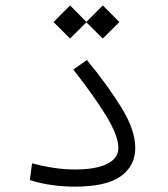

<svg xmlns="http://www.w3.org/2000/svg" viewBox="-20 -694 626 716"><path d="M258.8 2Q215.8 2 171.6 -4.2Q127.4 -10.3 91.3 -22.9L99.6 -85Q139.6 -74.2 179.7 -68.1Q219.7 -62 259.8 -62Q337.4 -62 379.4 -82.8Q421.4 -103.5 421.4 -142.1Q421.4 -188.5 374.8 -263.9Q328.1 -339.4 253.4 -434.6L304.2 -470.2Q382.8 -374.5 433.6 -291.5Q484.4 -208.5 484.4 -142.1Q484.4 -75.7 430.7 -36.9Q377 2 258.8 2ZM363.3 -550.3 302.2 -610.8 241.2 -550.3 179.7 -611.8 241.2 -673.8 302.2 -612.3 363.3 -673.8 425.3 -611.8Z"/></svg>

Font: Cascadia Code NF Light
Style: Regular
Weight: 300
Monospace: yes
Designer: Aaron Bell
Foundry: Saja Typeworks
Version: Version 2404.023; ttfautohint (v1.8.4)